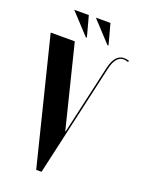

<svg xmlns="http://www.w3.org/2000/svg" viewBox="-168 -927 752 1002"><g transform="rotate(20 207.5 -426.5)"><path d="M176.8 -738.8H170.9L64.9 -853H146ZM296.9 -738.8H291L185.1 -853H266.1ZM124 -699.2 237.8 -241.2H240.2L327.1 -625Q345.2 -705.1 397 -705.1Q410.2 -705.1 424.8 -700.2L421.9 -692.9Q405.8 -698.2 397 -698.2Q351.6 -698.2 335 -623L193.8 0H164.1L-9.8 -699.2Z"/></g></svg>

Font: Moniqa Black Display
Style: Regular
Weight: 900
Designer: Rajesh Rajput
Foundry: Rajesh Rajput
Version: Version 1.000